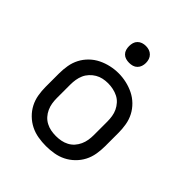

<svg xmlns="http://www.w3.org/2000/svg" viewBox="-202 -865 1005 1005"><g transform="rotate(45 300.0 -362.5)"><path d="M300 8Q271 8 241.5 3Q212 -2 186 -15Q160 -28 138.5 -49Q117 -70 103.5 -96Q90 -122 85 -151.5Q80 -181 80 -210V-310Q80 -339 85 -368.5Q90 -398 103.5 -424Q117 -450 138.5 -471Q160 -492 186.5 -505Q213 -518 242 -524.5Q271 -531 300 -531Q329 -531 358 -524.5Q387 -518 413.5 -505Q440 -492 461.5 -471Q483 -450 496.5 -424Q510 -398 515 -368.5Q520 -339 520 -310V-210Q520 -181 515 -151.5Q510 -122 496.5 -96Q483 -70 461.5 -49Q440 -28 414 -15Q388 -2 358.5 3Q329 8 300 8ZM300 -66Q319 -66 337.5 -69.5Q356 -73 373 -82Q390 -91 402.5 -105Q415 -119 423 -136.5Q431 -154 434 -172.5Q437 -191 437 -210V-310Q437 -329 434 -348Q431 -367 423 -384Q415 -401 402 -415.5Q389 -430 372 -438.5Q355 -447 336 -451Q317 -455 298 -455Q279 -455 260.5 -451Q242 -447 226 -437.5Q210 -428 197 -414Q184 -400 176.5 -383Q169 -366 166 -347.5Q163 -329 163 -310V-210Q163 -191 166 -172.5Q169 -154 177 -136.5Q185 -119 197.5 -105Q210 -91 227 -82Q244 -73 262.5 -69.5Q281 -66 300 -66ZM300 -608Q287 -608 275 -611.5Q263 -615 254 -624Q245 -633 241.5 -645Q238 -657 238 -670Q238 -683 241.5 -695Q245 -707 254 -716Q263 -725 275 -729Q287 -733 300 -733Q313 -733 325 -729Q337 -725 346 -716Q355 -707 359 -695Q363 -683 363 -670Q363 -657 359 -645Q355 -633 346 -624Q337 -615 325 -611.5Q313 -608 300 -608Z"/></g></svg>

Font: Iosevka Meiseki Sans
Style: Regular
Weight: 400
Monospace: yes
Designer: Belleve Invis
Foundry: Belleve Invis
Version: Version 11.2.6; ttfautohint (v1.8.4)